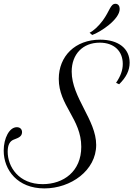

<svg xmlns="http://www.w3.org/2000/svg" viewBox="-20 -999 749 1037"><path d="M623.5 -543.9C662.1 -582 680.2 -618.7 680.2 -660.6C680.2 -737.3 619.1 -784.7 521 -784.7C385.7 -784.7 297.4 -695.3 297.4 -572.8C297.4 -429.2 418.9 -356.4 418.9 -206.1C418.9 -73.2 323.2 -4.4 210.4 -4.4C80.6 -4.4 21.5 -98.6 21.5 -179.7C21.5 -219.2 34.7 -235.8 51.3 -243.7C67.9 -251.5 99.1 -256.8 99.1 -284.7C99.1 -301.3 88.4 -312 70.8 -312C30.3 -312 0 -252.4 0 -185.5C0 -80.1 75.2 18.6 219.7 18.6C362.8 18.6 499.5 -78.6 499.5 -216.3C499.5 -351.1 367.2 -472.2 367.2 -612.3C367.2 -706.5 427.2 -768.6 518.6 -768.6C595.7 -768.6 643.1 -723.6 643.1 -653.8C643.1 -620.1 631.8 -588.4 606.9 -551.8ZM478 -810.1C521.5 -825.2 626.5 -893.6 626.5 -950.7C626.5 -965.8 619.1 -978.5 603.5 -978.5C576.2 -978.5 573.7 -940.9 534.7 -887.7C511.7 -856.9 484.4 -832 463.9 -822.3Z"/></svg>

Font: Petit Formal Script
Style: Regular
Weight: 400
Designer: Pablo Impallari, Brenda Gallo, Rodrigo Fuenzalida
Foundry: Pablo Impallari, Brenda Gallo, Rodrigo Fuenzalida
Version: Version 1.001